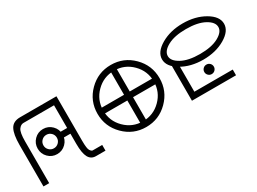

<svg xmlns="http://www.w3.org/2000/svg" viewBox="-40 -1370 2625 1961"><g transform="rotate(-30 1273.0 -389.5)"><path d="M126 -23.9H58.6V-511.2Q58.6 -639.2 90.6 -697.3Q122.6 -755.4 205.1 -755.4V-688Q174.3 -688 150.1 -654.8Q126 -621.6 126 -516.1ZM205.1 -755.4H633.8V-688H205.1ZM633.8 -755.4V-229Q633.8 -136.2 649.7 -113.8Q665.5 -91.3 677.7 -91.3V-23.9Q620.6 -23.9 593.5 -73.5Q566.4 -123 566.4 -233.9V-755.4ZM677.7 -91.3H790V-23.9H677.7ZM346.7 -534.7Q407.7 -534.7 450.7 -491.5Q493.7 -448.2 493.7 -386.7Q493.7 -325.7 450.7 -282.5Q407.7 -239.3 346.7 -239.3Q285.6 -239.3 242.9 -282.5Q200.2 -325.7 200.2 -386.7Q200.2 -448.2 242.9 -491.5Q285.6 -534.7 346.7 -534.7ZM346.7 -466.3Q314 -466.3 290.8 -443.1Q267.6 -419.9 267.6 -386.7Q267.6 -354 290.8 -330.8Q314 -307.6 346.7 -307.6Q379.9 -307.6 403.1 -330.8Q426.3 -354 426.3 -386.7Q426.3 -419.9 403.1 -443.1Q379.9 -466.3 346.7 -466.3ZM471.2 -420.4H583.5V-353H471.2Z M1272.9 -755.4Q1424.8 -755.4 1531.7 -648.4Q1638.7 -541.5 1638.7 -389.6Q1638.7 -238.8 1531.7 -131.3Q1424.8 -23.9 1272.9 -23.9Q1122.1 -23.9 1014.6 -131.3Q907.2 -238.8 907.2 -389.6Q907.2 -541.5 1014.6 -648.4Q1122.1 -755.4 1272.9 -755.4ZM1272.5 -688Q1149.4 -688 1062 -600.6Q974.6 -513.2 974.6 -389.2Q974.6 -266.1 1062 -179Q1149.4 -91.8 1272.5 -91.8Q1396.5 -91.8 1483.6 -179Q1570.8 -266.1 1570.8 -389.2Q1570.8 -513.2 1483.6 -600.6Q1396.5 -688 1272.5 -688ZM947.8 -423.3H1598.1V-356H947.8ZM1239.3 -64.5V-714.8H1306.6V-64.5Z M2121.1 -688.5Q1984.4 -688.5 1904.1 -644.3Q1823.7 -600.1 1823.7 -541.5Q1823.7 -483.9 1904.1 -439.7Q1984.4 -395.5 2121.1 -395.5Q2258.8 -395.5 2339.4 -439.7Q2419.9 -483.9 2419.9 -541.5Q2419.9 -600.1 2339.4 -644.3Q2258.8 -688.5 2121.1 -688.5ZM2121.6 -755.4Q2269.5 -755.4 2378.4 -691.7Q2487.3 -627.9 2487.3 -542Q2487.3 -456.1 2378.4 -392.3Q2269.5 -328.6 2121.6 -328.6Q1974.6 -328.6 1865.2 -392.3Q1755.9 -456.1 1755.9 -542Q1755.9 -627.9 1865.2 -691.7Q1974.6 -755.4 2121.6 -755.4ZM1809.6 -23.9V-446.8H1877V-23.9ZM1809.6 -91.3H2329.6V-23.9H1809.6ZM2121.6 -270Q2145 -270 2161.4 -253.7Q2177.7 -237.3 2177.7 -213.9Q2177.7 -191.4 2161.4 -174.8Q2145 -158.2 2121.6 -158.2Q2098.1 -158.2 2081.8 -174.8Q2065.4 -191.4 2065.4 -213.9Q2065.4 -237.3 2081.8 -253.7Q2098.1 -270 2121.6 -270Z"/></g></svg>

Font: Stelpolvo Sans Regula
Style: Regular
Weight: 400
Designer: Itomi Saki
Foundry: Itomi Saki
Version: Version 1.003;December 30, 2023;FontCreator 15.0.0.2927 64-b